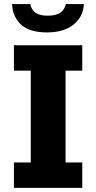

<svg xmlns="http://www.w3.org/2000/svg" viewBox="-20 -904 463 924"><path d="M47 0V-122H128V-564H47V-686H376V-564H295.5V-122H376V0ZM206 -748Q121 -748 80.5 -786.5Q40 -825 38 -884.5H125.5Q131 -856.5 151.2 -842.5Q171.5 -828.5 209.5 -828.5Q249 -828.5 269.8 -842.5Q290.5 -856.5 297 -884.5H383.5Q381.5 -825 335 -786.5Q288.5 -748 206 -748Z"/></svg>

Font: Chivo Medium
Style: Regular
Weight: 500
Designer: Hector Gatti
Foundry: Omnibus-Type
Version: Version 2.002